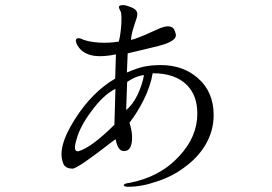

<svg xmlns="http://www.w3.org/2000/svg" viewBox="-20 -713 1040 735"><path d="M286.1 -566.4H277.3Q269.5 -564.5 270.5 -555.7Q271.5 -545.9 281.2 -532.2Q300.8 -504.9 342.8 -499Q377.9 -495.1 423.8 -504.9L420.9 -412.1Q332 -360.4 265.6 -254.9Q194.3 -142.6 224.6 -82Q234.4 -67.4 257.8 -67.4Q277.3 -67.4 416 -175.8L422.9 -179.7Q427.7 -153.3 436.5 -143.6Q445.3 -131.8 462.9 -135.7Q482.4 -140.6 485.4 -176.8Q487.3 -209 475.6 -243.2Q505.9 -282.2 529.3 -329.1Q556.6 -383.8 564.5 -432.6Q651.4 -432.6 696.3 -386.7Q735.4 -346.7 735.4 -278.3Q735.4 -189.5 666 -115.2Q592.8 -35.2 474.6 -12.7Q454.1 -10.7 454.1 -3.9Q454.1 2 469.7 2Q522.5 2 578.1 -17.6Q637.7 -36.1 684.6 -71.3Q736.3 -108.4 765.6 -157.2Q797.9 -210.9 797.9 -272.5Q797.9 -362.3 736.3 -415Q679.7 -463.9 595.7 -463.9Q557.6 -463.9 527.3 -457Q504.9 -452.1 465.8 -435.5L468.8 -508.8L535.2 -524.4Q595.7 -538.1 618.2 -546.9Q655.3 -561.5 653.3 -580.1Q649.4 -598.6 642.6 -605.5Q635.7 -612.3 621.1 -612.3Q613.3 -612.3 595.7 -606.4Q585 -601.6 560.5 -590.8Q531.2 -577.1 517.6 -572.3Q494.1 -562.5 481.4 -560.5Q482.4 -576.2 487.3 -594.7Q490.2 -605.5 496.1 -623L503.9 -646.5Q509.8 -667 496.1 -677.7Q487.3 -684.6 463.9 -691.4L456.1 -693.4Q438.5 -694.3 435.5 -688.5Q433.6 -683.6 442.4 -668Q446.3 -657.2 444.3 -618.2Q441.4 -578.1 434.6 -553.7Q398.4 -547.9 360.4 -549.8Q313.5 -552.7 286.1 -566.4ZM421.9 -373 418 -235.4Q328.1 -146.5 279.3 -133.8Q257.8 -131.8 273.4 -180.7Q286.1 -228.5 329.1 -286.1Q375 -349.6 421.9 -373ZM466.8 -399.4 474.6 -404.3Q488.3 -413.1 501 -418Q515.6 -423.8 531.2 -425.8Q525.4 -390.6 506.8 -350.6Q487.3 -310.5 462.9 -292Z"/></svg>

Font: BatangChe
Style: Regular
Weight: 400
Monospace: yes
Version: Version 2.21